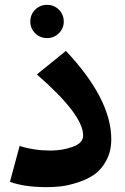

<svg xmlns="http://www.w3.org/2000/svg" viewBox="-20 -754 517 792"><path d="M105 -665Q105 -694 125 -714Q145 -734 174 -734Q203 -734 223 -714Q243 -694 243 -665Q243 -637 223 -617Q203 -597 174 -597Q145 -597 125 -617Q105 -637 105 -665ZM174 18Q80 18 21 -4L61 -152Q120 -133 188 -133Q238 -133 280.5 -148.5Q323 -164 323 -195Q323 -281 132 -447L252 -544Q439 -345 439 -180Q439 -130 418.5 -92Q398 -54 369 -34Q340 -14 301 -1.5Q262 11 232.5 14.5Q203 18 174 18Z"/></svg>

Font: FiraGO
Style: Bold
Weight: 700
Designer: bBox Type
Foundry: bBox Type GmbH
Version: Version 1.001;PS 001.001;hotconv 1.0.88;makeotf.lib2.5.64775